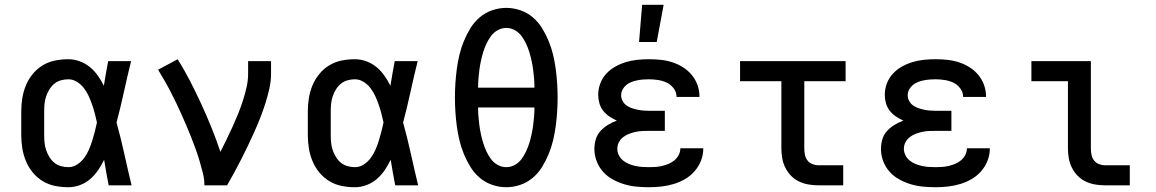

<svg xmlns="http://www.w3.org/2000/svg" viewBox="-20 -776 4840 804"><path d="M266 8Q238 8 210.5 2.5Q183 -3 159 -17.5Q135 -32 117 -54Q99 -76 88.5 -101.5Q78 -127 73.5 -154.5Q69 -182 69 -210V-310Q69 -338 73.5 -365.5Q78 -393 88.5 -418.5Q99 -444 117 -466Q135 -488 159 -502.5Q183 -517 210.5 -522.5Q238 -528 266 -528Q290 -528 313.5 -519.5Q337 -511 356 -495.5Q375 -480 389.5 -459.5Q404 -439 415 -417Q419 -443 423.5 -468.5Q428 -494 433 -520H529Q513 -456 499 -391.5Q485 -327 468 -263Q486 -198 500.5 -132Q515 -66 531 0H435Q430 -27 425 -53.5Q420 -80 416 -107Q405 -84 391 -63.5Q377 -43 358 -26.5Q339 -10 315 -1Q291 8 266 8ZM266 -76Q286 -76 303 -87Q320 -98 332 -114Q344 -130 352 -148.5Q360 -167 366 -186Q372 -205 377 -224.5Q382 -244 386 -263Q382 -282 377 -301Q372 -320 365.5 -338.5Q359 -357 351 -374.5Q343 -392 331 -407.5Q319 -423 302 -433.5Q285 -444 266 -444Q250 -444 234.5 -439.5Q219 -435 207 -425Q195 -415 186.5 -401Q178 -387 173 -372Q168 -357 166.5 -341.5Q165 -326 165 -310V-210Q165 -194 166.5 -178.5Q168 -163 173 -148Q178 -133 186.5 -119Q195 -105 207 -95Q219 -85 234.5 -80.5Q250 -76 266 -76Z M836 0Q836 -26 829.5 -51.5Q823 -77 815.5 -102.5Q808 -128 799 -152.5Q790 -177 780.5 -201.5Q771 -226 760.5 -250Q750 -274 739.5 -298Q729 -322 717.5 -345.5Q706 -369 694 -392.5Q682 -416 669 -438.5Q656 -461 642 -484L724 -528Q752 -483 776.5 -435.5Q801 -388 823.5 -339Q846 -290 866 -240.5Q886 -191 903 -140Q916 -166 929 -192.5Q942 -219 954 -245.5Q966 -272 977 -299Q988 -326 997 -354Q1006 -382 1012.5 -410.5Q1019 -439 1019 -468V-520H1115V-468Q1115 -436 1108 -405Q1101 -374 1091.5 -344Q1082 -314 1070.5 -284.5Q1059 -255 1046 -226Q1033 -197 1019.5 -168.5Q1006 -140 991.5 -111.5Q977 -83 962 -55.5Q947 -28 931 0Z M1466 8Q1438 8 1410.5 2.5Q1383 -3 1359 -17.5Q1335 -32 1317 -54Q1299 -76 1288.5 -101.5Q1278 -127 1273.5 -154.5Q1269 -182 1269 -210V-310Q1269 -338 1273.5 -365.5Q1278 -393 1288.5 -418.5Q1299 -444 1317 -466Q1335 -488 1359 -502.5Q1383 -517 1410.5 -522.5Q1438 -528 1466 -528Q1490 -528 1513.5 -519.5Q1537 -511 1556 -495.5Q1575 -480 1589.5 -459.5Q1604 -439 1615 -417Q1619 -443 1623.5 -468.5Q1628 -494 1633 -520H1729Q1713 -456 1699 -391.5Q1685 -327 1668 -263Q1686 -198 1700.5 -132Q1715 -66 1731 0H1635Q1630 -27 1625 -53.5Q1620 -80 1616 -107Q1605 -84 1591 -63.5Q1577 -43 1558 -26.5Q1539 -10 1515 -1Q1491 8 1466 8ZM1466 -76Q1486 -76 1503 -87Q1520 -98 1532 -114Q1544 -130 1552 -148.5Q1560 -167 1566 -186Q1572 -205 1577 -224.5Q1582 -244 1586 -263Q1582 -282 1577 -301Q1572 -320 1565.5 -338.5Q1559 -357 1551 -374.5Q1543 -392 1531 -407.5Q1519 -423 1502 -433.5Q1485 -444 1466 -444Q1450 -444 1434.5 -439.5Q1419 -435 1407 -425Q1395 -415 1386.5 -401Q1378 -387 1373 -372Q1368 -357 1366.5 -341.5Q1365 -326 1365 -310V-210Q1365 -194 1366.5 -178.5Q1368 -163 1373 -148Q1378 -133 1386.5 -119Q1395 -105 1407 -95Q1419 -85 1434.5 -80.5Q1450 -76 1466 -76Z M2100 8Q2070 8 2041 -2Q2012 -12 1989 -31.5Q1966 -51 1950 -77Q1934 -103 1922.5 -131Q1911 -159 1904 -188Q1897 -217 1893 -247Q1889 -277 1887 -307Q1885 -337 1885 -368Q1885 -398 1887 -428Q1889 -458 1893 -488Q1897 -518 1904 -547Q1911 -576 1922.5 -604Q1934 -632 1950 -658Q1966 -684 1989 -703.5Q2012 -723 2041 -733Q2070 -743 2100 -743Q2130 -743 2159 -733Q2188 -723 2211 -703.5Q2234 -684 2250 -658Q2266 -632 2277.5 -604Q2289 -576 2296 -547Q2303 -518 2307 -488Q2311 -458 2313 -428Q2315 -398 2315 -368Q2315 -337 2313 -307Q2311 -277 2307 -247Q2303 -217 2296 -188Q2289 -159 2277.5 -131Q2266 -103 2250 -77Q2234 -51 2211 -31.5Q2188 -12 2159 -2Q2130 8 2100 8ZM2218 -409Q2218 -428 2216.5 -447Q2215 -466 2212.5 -484.5Q2210 -503 2206 -521.5Q2202 -540 2196.5 -558Q2191 -576 2183 -593Q2175 -610 2164 -625Q2153 -640 2136 -649.5Q2119 -659 2100 -659Q2081 -659 2064 -649.5Q2047 -640 2036 -625Q2025 -610 2017 -593Q2009 -576 2003.5 -558Q1998 -540 1994 -521.5Q1990 -503 1987.5 -484.5Q1985 -466 1983.5 -447Q1982 -428 1982 -409ZM2100 -76Q2119 -76 2136 -85.5Q2153 -95 2164 -110Q2175 -125 2183 -142Q2191 -159 2196.5 -177Q2202 -195 2206 -213.5Q2210 -232 2212.5 -250.5Q2215 -269 2216.5 -288Q2218 -307 2218 -326H1982Q1982 -307 1983.5 -288Q1985 -269 1987.5 -250.5Q1990 -232 1994 -213.5Q1998 -195 2003.5 -177Q2009 -159 2017 -142Q2025 -125 2036 -110Q2047 -95 2064 -85.5Q2081 -76 2100 -76Z M2698 8Q2671 8 2645 5.5Q2619 3 2594 -4.5Q2569 -12 2546 -24.5Q2523 -37 2505.5 -56.5Q2488 -76 2478.5 -101Q2469 -126 2469 -152Q2469 -173 2475 -193Q2481 -213 2495 -228Q2509 -243 2526.5 -253.5Q2544 -264 2563 -271Q2547 -278 2532 -288Q2517 -298 2506 -312Q2495 -326 2490 -343.5Q2485 -361 2485 -378Q2485 -403 2493.5 -426Q2502 -449 2518.5 -467Q2535 -485 2556.5 -497Q2578 -509 2601 -516Q2624 -523 2648.5 -525.5Q2673 -528 2697 -528Q2722 -528 2746.5 -525.5Q2771 -523 2794.5 -515.5Q2818 -508 2839 -495Q2860 -482 2876 -463Q2892 -444 2900.5 -420.5Q2909 -397 2909 -372V-370H2813V-371Q2813 -390 2801 -406Q2789 -422 2772 -430Q2755 -438 2735.5 -441Q2716 -444 2697 -444Q2685 -444 2672.5 -443Q2660 -442 2648 -439.5Q2636 -437 2624 -432.5Q2612 -428 2602.5 -420Q2593 -412 2587 -401Q2581 -390 2581 -377Q2581 -365 2587 -353.5Q2593 -342 2603.5 -334.5Q2614 -327 2626 -323Q2638 -319 2650 -316.5Q2662 -314 2674.5 -313Q2687 -312 2700 -312H2764V-228H2700Q2686 -228 2671.5 -227.5Q2657 -227 2643 -224Q2629 -221 2615.5 -216Q2602 -211 2590.5 -202.5Q2579 -194 2572 -181Q2565 -168 2565 -153Q2565 -139 2571.5 -126Q2578 -113 2589 -104Q2600 -95 2613.5 -89.5Q2627 -84 2641 -81Q2655 -78 2669 -77Q2683 -76 2698 -76Q2712 -76 2726 -77Q2740 -78 2754 -81.5Q2768 -85 2781 -90.5Q2794 -96 2805 -105.5Q2816 -115 2822.5 -128Q2829 -141 2829 -155H2925Q2925 -128 2915.5 -103.5Q2906 -79 2888.5 -59Q2871 -39 2848.5 -26Q2826 -13 2801 -5.5Q2776 2 2750 5Q2724 8 2698 8ZM2656 -600 2669 -756H2759L2730 -600Z M3407 0Q3386 0 3365.5 -3.5Q3345 -7 3326 -16Q3307 -25 3292.5 -40Q3278 -55 3268.5 -74Q3259 -93 3255.5 -113.5Q3252 -134 3252 -155V-436H3079V-520H3521V-436H3348V-155Q3348 -142 3350.5 -128.5Q3353 -115 3361 -104.5Q3369 -94 3381.5 -89Q3394 -84 3407 -84H3511V0Z M3898 8Q3871 8 3845 5.5Q3819 3 3794 -4.5Q3769 -12 3746 -24.5Q3723 -37 3705.5 -56.5Q3688 -76 3678.5 -101Q3669 -126 3669 -152Q3669 -173 3675 -193Q3681 -213 3695 -228Q3709 -243 3726.5 -253.5Q3744 -264 3763 -271Q3747 -278 3732 -288Q3717 -298 3706 -312Q3695 -326 3690 -343.5Q3685 -361 3685 -378Q3685 -403 3693.5 -426Q3702 -449 3718.5 -467Q3735 -485 3756.5 -497Q3778 -509 3801 -516Q3824 -523 3848.5 -525.5Q3873 -528 3897 -528Q3922 -528 3946.5 -525.5Q3971 -523 3994.5 -515.5Q4018 -508 4039 -495Q4060 -482 4076 -463Q4092 -444 4100.5 -420.5Q4109 -397 4109 -372V-370H4013V-371Q4013 -390 4001 -406Q3989 -422 3972 -430Q3955 -438 3935.5 -441Q3916 -444 3897 -444Q3885 -444 3872.5 -443Q3860 -442 3848 -439.5Q3836 -437 3824 -432.5Q3812 -428 3802.5 -420Q3793 -412 3787 -401Q3781 -390 3781 -377Q3781 -365 3787 -353.5Q3793 -342 3803.5 -334.5Q3814 -327 3826 -323Q3838 -319 3850 -316.5Q3862 -314 3874.5 -313Q3887 -312 3900 -312H3964V-228H3900Q3886 -228 3871.5 -227.5Q3857 -227 3843 -224Q3829 -221 3815.5 -216Q3802 -211 3790.5 -202.5Q3779 -194 3772 -181Q3765 -168 3765 -153Q3765 -139 3771.5 -126Q3778 -113 3789 -104Q3800 -95 3813.5 -89.5Q3827 -84 3841 -81Q3855 -78 3869 -77Q3883 -76 3898 -76Q3912 -76 3926 -77Q3940 -78 3954 -81.5Q3968 -85 3981 -90.5Q3994 -96 4005 -105.5Q4016 -115 4022.5 -128Q4029 -141 4029 -155H4125Q4125 -128 4115.5 -103.5Q4106 -79 4088.5 -59Q4071 -39 4048.5 -26Q4026 -13 4001 -5.5Q3976 2 3950 5Q3924 8 3898 8Z M4607 0Q4586 0 4565.5 -3.5Q4545 -7 4526 -16Q4507 -25 4492.5 -40Q4478 -55 4468.5 -74Q4459 -93 4455.5 -113.5Q4452 -134 4452 -155V-436H4299V-520H4548V-155Q4548 -142 4550.5 -128.5Q4553 -115 4561 -104.5Q4569 -94 4581.5 -89Q4594 -84 4607 -84H4711V0Z"/></svg>

Font: Iosevka Fixed Medium Extended
Style: Regular
Weight: 500
Width: 7
Monospace: yes
Designer: Belleve Invis
Foundry: Belleve Invis
Version: Version 24.1.1; ttfautohint (v1.8.4)